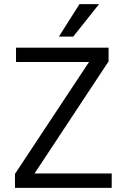

<svg xmlns="http://www.w3.org/2000/svg" viewBox="-20 -903 609 923"><path d="M332 -727H263L362 -883H456ZM517 0H52V-67L408 -605H57V-674H502V-608L146 -69H517Z"/></svg>

Font: Hind Madurai
Style: Regular
Weight: 400
Designer: Jyotish Sonowal
Foundry: Indian Type Foundry
Version: Version 0.702;PS 1.0;hotconv 1.0.81;makeotf.lib2.5.63406